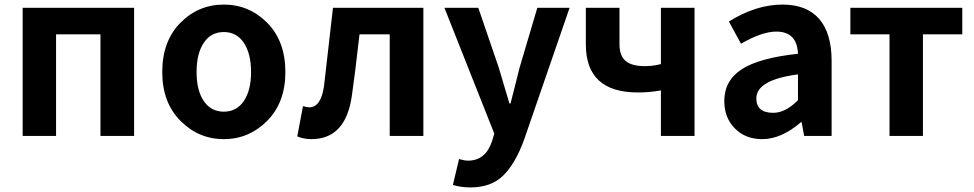

<svg xmlns="http://www.w3.org/2000/svg" viewBox="-20 -594 4254 839"><path d="M79 0V-560H566V0H419V-444H225V0Z M689 -279Q689 -414 768 -494Q847 -574 958 -574Q1069 -574 1148 -494Q1227 -414 1227 -279Q1227 -146 1147.5 -66Q1068 14 958 14Q848 14 768.5 -66Q689 -146 689 -279ZM1077 -279Q1077 -360 1045.5 -407Q1014 -454 958 -454Q902 -454 870.5 -407Q839 -360 839 -279Q839 -199 870.5 -152.5Q902 -106 958 -106Q1014 -106 1045.5 -152.5Q1077 -199 1077 -279Z M1341 14Q1307 14 1279 2L1304 -130Q1324 -125 1331 -125Q1383 -125 1396 -219Q1397 -231 1435 -560H1830V0H1683V-444H1551Q1530 -260 1518 -179Q1492 14 1341 14Z M2036 225Q1994 225 1959 214L1986 101Q2009 108 2025 108Q2102 108 2130 23L2140 -10L1922 -560H2070L2159 -300Q2160 -296 2206 -142H2211Q2218 -168 2231 -221Q2244 -274 2251 -300L2328 -560H2469L2270 17Q2231 123 2178 174Q2125 225 2036 225Z M2868 0V-199Q2820 -190 2767 -190Q2540 -190 2540 -400V-560H2687V-400Q2687 -351 2713.5 -328Q2740 -305 2798 -305Q2834 -305 2868 -314V-560H3015V0Z M3311 14Q3237 14 3191 -33Q3145 -80 3145 -152Q3145 -242 3221.5 -291.5Q3298 -341 3467 -359Q3463 -456 3372 -456Q3310 -456 3218 -403L3165 -500Q3284 -574 3399 -574Q3505 -574 3559.5 -511.5Q3614 -449 3614 -327V0H3494L3483 -60H3480Q3394 14 3311 14ZM3359 -101Q3412 -101 3467 -156V-269Q3285 -245 3285 -164Q3285 -101 3359 -101Z M3867 0V-444H3696V-560H4185V-444H4013V0Z"/></svg>

Font: Noto Sans Korean Bold
Style: Bold
Weight: 700
Designer: Ryoko NISHIZUKA  (kana & ideographs); Paul D. Hunt (Latin, Greek & Cyrillic); Wenlong ZHANG  (bopomofo); Sandoll Communi
Foundry: Adobe Systems Incorporated
Version: Version 1.000;PS 1;hotconv 1.0.78;makeotf.lib2.5.61930